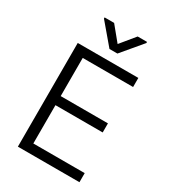

<svg xmlns="http://www.w3.org/2000/svg" viewBox="-225 -1058 1042 1172"><g transform="rotate(30 296.5 -472.0)"><path d="M521 -729V-665H166V-396H499V-332H166V-62H528V2H94V-729ZM391 -946H457V-938L336 -794H280L158 -938V-946H225L308 -845Z"/></g></svg>

Font: Sinter Normal
Style: Regular
Weight: 350
Foundry: Adobe & rsms
Version: Version 1.000